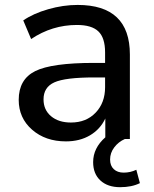

<svg xmlns="http://www.w3.org/2000/svg" viewBox="-20 -569 632 786"><path d="M250 9.8Q166 9.8 111.3 -38.1Q56.6 -85.9 56.6 -160.2Q56.6 -244.1 124 -277.8Q191.4 -311.5 365.2 -311.5H410.2V-354.5Q410.2 -414.1 382.8 -440.4Q355.5 -466.8 294.9 -466.8Q193.4 -466.8 107.4 -409.2L75.2 -485.4Q116.2 -513.7 177.2 -531.2Q238.3 -548.8 297.9 -548.8Q511.7 -548.8 511.7 -345.7V0H491.2Q464.8 11.7 447.8 34.2Q430.7 56.6 430.7 84Q430.7 109.4 445.8 123.5Q460.9 137.7 486.3 137.7Q513.7 137.7 538.1 126L552.7 180.7Q519.5 197.3 471.7 197.3Q420.9 197.3 391.1 169.9Q361.3 142.6 361.3 94.7Q361.3 37.1 411.1 -6.8V-84Q390.6 -40 348.6 -15.1Q306.6 9.8 250 9.8ZM158.2 -162.1Q158.2 -119.1 189 -93.3Q219.7 -67.4 270.5 -67.4Q333 -67.4 371.6 -107.9Q410.2 -148.4 410.2 -211.9V-252H366.2Q247.1 -252 202.6 -231.9Q158.2 -211.9 158.2 -162.1Z"/></svg>

Font: Min Sans Medium
Style: Regular
Weight: 500
Designer: Jinseong-Kim, NotoSansCJK, Nunito
Foundry: Jinseong-Kim
Version: Version 1.400;Glyphs 3.1.2 (3151)